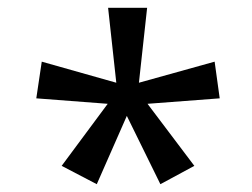

<svg xmlns="http://www.w3.org/2000/svg" viewBox="-20 -765 647 492"><path d="M138 -340 256 -499 73 -513 87 -607 278 -553 257 -745H357L336 -553L530 -607L543 -513L358 -499L478 -340L391 -293L305 -468L228 -293Z"/></svg>

Font: lbangla85
Style: Book
Weight: 400
Designer: Jelle Bosma - Monotype Design Team
Foundry: Monotype Imaging Inc.
Version: Version 2.003